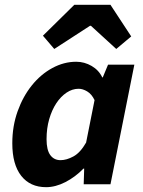

<svg xmlns="http://www.w3.org/2000/svg" viewBox="-20 -764 592 796"><path d="M205 -561 158 -616 288 -744H438L524 -613L462 -561L357 -657H353ZM171 12Q105 12 68 -35Q31 -82 31 -170Q31 -241 53 -302.5Q75 -364 112 -410Q149 -456 197 -482Q245 -508 296 -508Q330 -508 360 -490.5Q390 -473 404 -443H406L428 -496H537L438 0H327L329 -65H326Q292 -30 251 -9Q210 12 171 12ZM231 -100Q256 -100 284.5 -115.5Q313 -131 337 -173L372 -349Q360 -374 341.5 -385Q323 -396 306 -396Q280 -396 256 -380Q232 -364 213.5 -336Q195 -308 184 -270Q173 -232 173 -187Q173 -142 188.5 -121Q204 -100 231 -100Z"/></svg>

Font: TypoPRO Source Sans Pro
Style: Bold Italic
Weight: 700
Italic angle: -11°
Designer: Paul D. Hunt
Foundry: Adobe Systems Incorporated
Version: Version 1.075;PS 2.000;hotconv 1.0.86;makeotf.lib2.5.63406